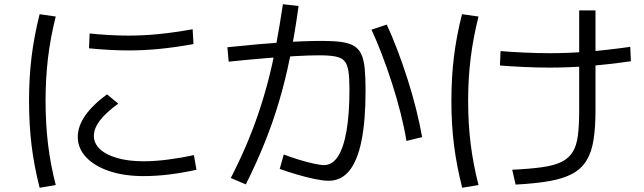

<svg xmlns="http://www.w3.org/2000/svg" viewBox="-20 -836 3040 906"><path d="M658 -5Q566 -5 496 -28.5Q426 -52 386.5 -94Q347 -136 347 -190Q347 -289 485 -391L538 -347Q479 -304 451 -267Q423 -230 423 -195Q423 -159 452 -132Q481 -105 534 -90Q587 -75 658 -75Q711 -75 773 -83Q835 -91 895 -104L907 -35Q845 -21 781 -13Q717 -5 658 -5ZM586 -598Q540 -598 489 -601Q438 -604 400 -608L403 -678Q440 -674 490 -671Q540 -668 586 -668Q655 -668 727 -675Q799 -682 889 -698L893 -628Q803 -612 730 -605Q657 -598 586 -598ZM167 50Q141 -52 129 -150Q117 -248 117 -360Q117 -470 129 -568Q141 -666 167 -769L243 -758Q218 -659 206.5 -562.5Q195 -466 195 -360Q195 -253 206.5 -156.5Q218 -60 243 37Z M1531 17Q1506 17 1466.5 9Q1427 1 1383 -12Q1339 -25 1300 -39L1319 -107Q1353 -94 1390.5 -82.5Q1428 -71 1460 -64Q1492 -57 1509 -57Q1548 -57 1574.5 -97.5Q1601 -138 1615 -217.5Q1629 -297 1629 -416Q1629 -469 1624 -501Q1619 -533 1605 -548.5Q1591 -564 1562.5 -569.5Q1534 -575 1486 -575Q1441 -575 1378 -571.5Q1315 -568 1235.5 -561.5Q1156 -555 1059 -545L1053 -613Q1205 -629 1311.5 -636Q1418 -643 1500 -643Q1554 -643 1590.5 -638Q1627 -633 1650 -619.5Q1673 -606 1685 -580Q1697 -554 1701 -512Q1705 -470 1705 -408Q1705 -267 1686 -172.5Q1667 -78 1628.5 -30.5Q1590 17 1531 17ZM1069 4Q1109 -74 1140.5 -147.5Q1172 -221 1197.5 -295.5Q1223 -370 1244 -449.5Q1265 -529 1282 -619.5Q1299 -710 1315 -816L1389 -808Q1371 -677 1348.5 -566Q1326 -455 1296.5 -356Q1267 -257 1228.5 -161.5Q1190 -66 1140 34ZM1898 -171Q1888 -232 1870.5 -301.5Q1853 -371 1830.5 -441Q1808 -511 1783 -576.5Q1758 -642 1733 -696L1805 -720Q1831 -664 1856 -598Q1881 -532 1903.5 -461.5Q1926 -391 1943.5 -321Q1961 -251 1972 -189Z M2397 -35Q2481 -39 2538 -47Q2595 -55 2629.5 -72Q2664 -89 2682.5 -119Q2701 -149 2707 -197Q2713 -245 2713 -315V-787H2790V-315Q2790 -233 2780.5 -174.5Q2771 -116 2747 -77.5Q2723 -39 2680.5 -16Q2638 7 2572.5 18.5Q2507 30 2413 35ZM2573 -517Q2515 -517 2450.5 -520Q2386 -523 2339 -527L2342 -595Q2388 -591 2452 -588Q2516 -585 2574 -585Q2661 -585 2751 -592Q2841 -599 2954 -615L2957 -547Q2844 -531 2753 -524Q2662 -517 2573 -517ZM2161 50Q2135 -52 2122.5 -150Q2110 -248 2110 -360Q2110 -470 2122 -568Q2134 -666 2160 -769L2238 -758Q2213 -659 2201 -562.5Q2189 -466 2189 -360Q2189 -253 2201 -156.5Q2213 -60 2238 37Z"/></svg>

Font: M PLUS 2
Style: Regular
Weight: 400
Designer: Coji Morishita
Foundry: UNDERFOREST DESIGN
Version: Version 1.001